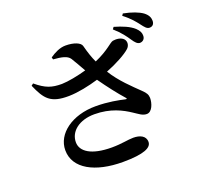

<svg xmlns="http://www.w3.org/2000/svg" viewBox="-150 -1014 1300 1243"><g transform="rotate(-20 500.0 -393.0)"><path d="M858 -628C879 -628 894 -643 894 -664C895 -683 887 -701 866 -721C835 -749 788 -768 733 -784L723 -770C769 -730 794 -694 812 -667C828 -643 841 -629 858 -628ZM951 -699C972 -699 984 -713 984 -735C984 -757 975 -777 949 -797C921 -817 876 -834 819 -845L810 -832C862 -792 883 -763 901 -740C920 -715 932 -699 951 -699ZM310 -462C373 -463 452 -480 515 -499C560 -435 612 -368 649 -327C658 -317 656 -315 644 -317C605 -326 534 -341 447 -341C285 -341 166 -253 166 -140C166 -12 302 59 491 59C639 59 691 32 691 -7C691 -50 651 -66 607 -66C568 -66 526 -54 456 -54C316 -54 248 -101 248 -165C248 -240 318 -295 422 -295C533 -295 609 -254 660 -220C693 -199 713 -180 743 -180C780 -180 798 -235 798 -271C797 -294 789 -308 765 -331C713 -382 644 -445 594 -526C668 -555 737 -593 766 -620C785 -638 787 -666 772 -683C755 -702 723 -705 698 -701C676 -696 645 -655 548 -613C532 -647 520 -682 506 -735C500 -759 456 -777 399 -777C359 -777 321 -757 289 -735L293 -720C350 -716 389 -708 406 -682C422 -657 443 -619 464 -582C404 -565 337 -552 293 -551C223 -551 183 -564 118 -618L104 -607C149 -504 182 -460 310 -462Z"/></g></svg>

Font: Source Han Serif CN
Style: Bold
Weight: 700
Designer: Ryoko NISHIZUKA 西塚涼子 (kana & ideographs); Frank Grießhammer (Latin, Greek & Cyrillic); Wenlong ZHANG 张文龙 (bopomofo); San
Foundry: Adobe
Version: Version 2.003;hotconv 1.1.1;makeotfexe 2.6.0